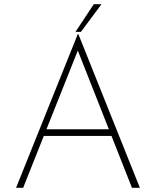

<svg xmlns="http://www.w3.org/2000/svg" viewBox="-20 -901 748 921"><path d="M57 0 353 -737H356L651 0H613L344 -682L367 -693L91 0ZM190 -281H519L527 -249H183ZM467 -881 368 -748H342L430 -881Z"/></svg>

Font: Josefin Sans Thin ExtraLight
Style: Regular
Weight: 250
Version: Version 2.001